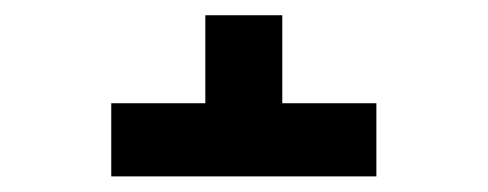

<svg xmlns="http://www.w3.org/2000/svg" viewBox="-20 -463 640 252"><path d="M474 -327.5V-231.5H126V-327.5H249.5V-443H350.5V-327.5Z"/></svg>

Font: JuliaMono ExtraBold
Style: Italic
Weight: 800
Italic angle: -9°
Monospace: yes
Designer: cormullion
Foundry: corm
Version: Version 0.057; ttfautohint (v1.8.4)